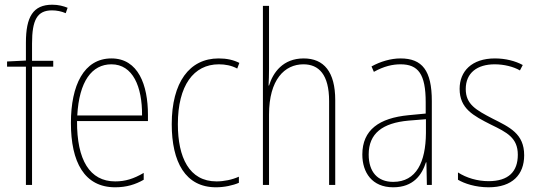

<svg xmlns="http://www.w3.org/2000/svg" viewBox="-20 -836 2283 815"><path d="M206 -553V-578H116V-651C116 -752 138 -792 201 -792C220 -792 241 -788 259 -780L267 -803C250 -810 228 -816 202 -816C120 -816 90 -764 90 -655V-579L10 -575V-553H90V-51H116V-553Z M453 -588C336 -588 281 -474 281 -314C281 -148 338 -41 469 -41C517 -41 555 -53 590 -73V-102C547 -77 512 -66 469 -66C361 -66 306 -157 307 -322H608V-349C608 -475 567 -588 453 -588ZM453 -563C544 -563 584 -468 583 -346H308C316 -491 370 -563 453 -563Z M897 -41C932 -41 969 -49 994 -60V-86C965 -73 931 -66 899 -66C783 -66 735 -168 735 -309C735 -473 802 -563 909 -563C936 -563 963 -558 987 -545L996 -569C970 -582 942 -588 908 -588C784 -588 709 -486 709 -309C709 -148 767 -41 897 -41Z M1122 -544V-811H1096V-51H1122V-350C1122 -498 1188 -563 1268 -563C1333 -563 1377 -520 1377 -407V-51H1403V-411C1403 -531 1355 -588 1269 -588C1181 -588 1139 -528 1122 -473H1120C1121 -497 1122 -514 1122 -544Z M1680 -588C1639 -588 1595 -575 1557 -554L1567 -531C1610 -555 1647 -563 1680 -563C1755 -563 1787 -522 1787 -402V-354L1714 -347C1590 -335 1518 -285 1518 -180C1518 -104 1559 -41 1649 -41C1735 -41 1771 -94 1788 -147H1790L1792 -51H1813V-407C1813 -537 1772 -588 1680 -588ZM1714 -324 1788 -330V-271C1787 -149 1748 -64 1649 -64C1583 -64 1545 -106 1545 -180C1545 -270 1604 -314 1714 -324Z M2205 -177C2205 -269 2143 -296 2070 -333C2001 -369 1957 -393 1957 -458C1957 -527 2006 -563 2080 -563C2119 -563 2160 -553 2187 -537L2199 -560C2168 -577 2126 -588 2081 -588C1982 -588 1931 -533 1931 -459C1931 -375 1989 -345 2064 -307C2132 -274 2178 -251 2178 -179C2178 -108 2139 -67 2054 -67C2006 -67 1960 -81 1924 -104V-73C1951 -57 1998 -41 2054 -41C2155 -41 2205 -95 2205 -177Z"/></svg>

Font: Noto Sans Tamil UI Condensed Thin
Style: Regular
Weight: 100
Width: 3
Designer: Jelle Bosma - Monotype Design Team
Foundry: Monotype Imaging Inc.
Version: Version 2.004